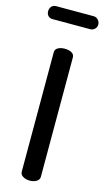

<svg xmlns="http://www.w3.org/2000/svg" viewBox="-161 -983 561 1028"><g transform="rotate(15 119.0 -469.5)"><path d="M66 -35V-697Q66 -714 81.5 -722.5Q97 -731 119 -731Q141 -731 156.5 -722.5Q172 -714 172 -697V-35Q172 -19 156.5 -9.5Q141 0 119 0Q98 0 82 -9.5Q66 -19 66 -35ZM14 -939H223Q237 -939 247.5 -928Q258 -917 258 -902Q258 -887 247.5 -877Q237 -867 223 -867H14Q-1 -867 -10.5 -876.5Q-20 -886 -20 -902Q-20 -918 -10.5 -928.5Q-1 -939 14 -939Z"/></g></svg>

Font: Dosis
Style: SemiBold
Weight: 600
Designer: Edgar Tolentino, Pablo Impallari, Igino Marini
Foundry: Edgar Tolentino, Pablo Impallari, Igino Marini
Version: Version 1.007